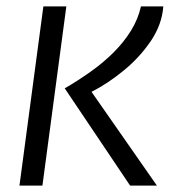

<svg xmlns="http://www.w3.org/2000/svg" viewBox="-20 -582 540 602"><path d="M388 0 183 -305Q226 -330 265.2 -358Q304.5 -386 336.5 -418Q368.5 -450 390.8 -486Q413 -522 422 -562H492Q488 -506 453.8 -454.8Q419.5 -403.5 369.2 -362Q319 -320.5 267 -294L472 0ZM41 0 116 -562H188L113 0Z"/></svg>

Font: Koeln Type Sans Light
Style: Italic
Weight: 300
Italic angle: -7.5°
Designer: Eben Sorkin
Foundry: Eben Sorkin
Version: Version 2.001